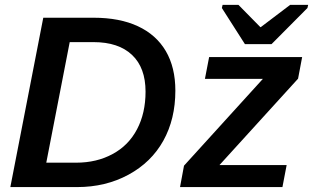

<svg xmlns="http://www.w3.org/2000/svg" viewBox="-20 -760 1272 780"><path d="M359.9 -688Q466.3 -688 540.5 -653.3Q614.7 -618.7 653.6 -552.5Q692.4 -486.3 692.4 -391.6Q692.4 -276.4 643.6 -188.5Q594.7 -100.6 502 -50.3Q409.2 0 293.5 0H22L155.8 -688ZM168 -99.1H289.1Q373 -99.1 437.5 -134.3Q502 -168.9 536.6 -234.6Q571.3 -300.3 571.3 -387.7Q571.3 -484.9 516.4 -536.9Q461.4 -588.9 359.9 -588.9H263.2ZM1144.5 -89.4 1127.4 0H711.4L727.5 -86.9L1047.9 -439.5H812.5L829.6 -528.3H1207.5L1190.9 -440.4L871.6 -89.4ZM1229 -727.5 1083 -580.6H975.1L881.3 -727.5L884.3 -740.2H948.7L1037.6 -649.9H1039.6L1158.7 -740.2H1231.9Z"/></svg>

Font: Arimo SemiBold
Style: Italic
Weight: 600
Italic angle: -12°
Version: Version 1.33